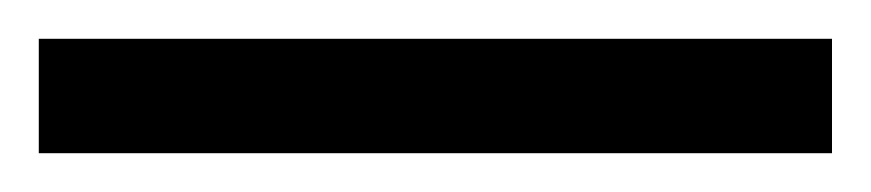

<svg xmlns="http://www.w3.org/2000/svg" viewBox="-25 63 449 99"><path d="M-5 142H404V83H-5Z"/></svg>

Font: Noto Serif Condensed
Style: Bold
Weight: 700
Width: 3
Designer: Monotype Design Team
Foundry: Monotype Imaging Inc.
Version: Version 2.015